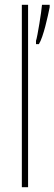

<svg xmlns="http://www.w3.org/2000/svg" viewBox="-20 -780 227 800"><path d="M97 0V-760H71V0ZM187 -750V-760H155C153 -733 136 -626 130 -610V-596H142C161 -626 180 -715 187 -750Z"/></svg>

Font: Noto Sans Arabic UI XCn Th
Style: Regular
Weight: 100
Width: 2
Designer: Monotype Design Team, Nadine Chahine and Nizar Qandah
Foundry: Monotype Imaging Inc.
Version: Version 2.010